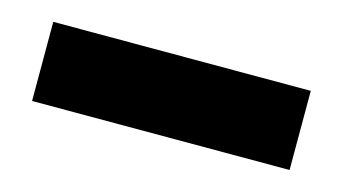

<svg xmlns="http://www.w3.org/2000/svg" viewBox="-32 -387 468 262"><g transform="rotate(15 202.0 -256.0)"><path d="M20 -200.2V-312H383.8V-200.2Z"/></g></svg>

Font: Apfel Grotezk
Style: Bold
Weight: 700
Designer: Luigi Gorlero
Foundry: Collletttivo
Version: Version 2.000;FEAKit 1.0